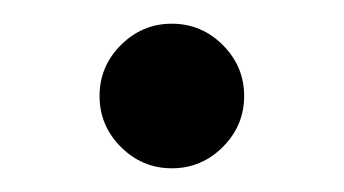

<svg xmlns="http://www.w3.org/2000/svg" viewBox="-20 -137 290 162"><path d="M125 5Q100 5 82 -13Q64 -31 64 -56Q64 -81 82 -99Q100 -117 125 -117Q150 -117 168 -99Q186 -81 186 -56Q186 -31 168 -13Q150 5 125 5Z"/></svg>

Font: Spectral
Style: Regular
Weight: 400
Designer: Jean-Baptiste Levee
Foundry: Production Type
Version: Version 1.002